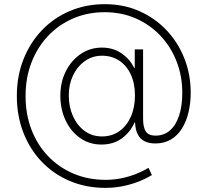

<svg xmlns="http://www.w3.org/2000/svg" viewBox="-20 -722 1011 935"><path d="M493.2 192.9Q398.9 192.9 320.1 159.4Q241.2 126 183.3 65.7Q125.5 5.4 93.8 -76.4Q62 -158.2 62 -254.9Q62 -351.1 94 -432.4Q126 -513.7 183.6 -574.2Q241.2 -634.8 319.6 -668.2Q397.9 -701.7 490.7 -701.7Q582.5 -701.7 658.9 -667.7Q735.4 -633.8 791.5 -574.2Q847.7 -514.6 878.2 -436.8Q908.7 -358.9 908.7 -270.5Q908.7 -219.7 897.9 -174.8Q887.2 -129.9 866 -95.9Q844.7 -62 812.3 -42.7Q779.8 -23.4 736.3 -23.4Q706.5 -23.4 685.1 -33.7Q663.6 -43.9 651.4 -66.7Q639.2 -89.4 637.7 -125.5H635.3Q614.7 -78.6 573.5 -48.3Q532.2 -18.1 474.6 -18.1Q415 -18.1 369.9 -50Q324.7 -82 299.3 -136Q273.9 -189.9 273.9 -256.3Q273.9 -321.8 300.5 -374.8Q327.1 -427.7 373 -459Q418.9 -490.2 476.6 -490.2Q530.8 -490.2 571.5 -462.4Q612.3 -434.6 633.3 -391.6H636.2V-481.4H676.8V-145Q676.8 -100.6 690.7 -81.1Q704.6 -61.5 737.3 -61.5Q778.3 -61.5 807.4 -86.7Q836.4 -111.8 852.1 -158.7Q867.7 -205.6 867.7 -270.5Q867.7 -351.1 840.1 -422.4Q812.5 -493.7 761.7 -547.6Q710.9 -601.6 641.8 -632.1Q572.8 -662.6 489.7 -662.6Q406.7 -662.6 336.4 -632.3Q266.1 -602.1 213.9 -546.9Q161.6 -491.7 133.1 -417.2Q104.5 -342.8 104.5 -254.4Q104.5 -165.5 133.1 -91.1Q161.6 -16.6 214.1 38.3Q266.6 93.3 337.9 123.5Q409.2 153.8 494.1 153.8Q534.2 153.8 571.8 146Q609.4 138.2 642.8 125Q676.3 111.8 703.1 95.2L719.7 130.4Q689.5 148.9 652.6 163.1Q615.7 177.2 575.2 185.1Q534.7 192.9 493.2 192.9ZM476.6 -57.6Q525.4 -57.6 561.3 -83.3Q597.2 -108.9 617.2 -153.8Q637.2 -198.7 637.2 -257.3Q637.2 -315.9 616.9 -359.4Q596.7 -402.8 560.5 -426.8Q524.4 -450.7 477.1 -450.7Q430.2 -450.7 393.6 -424.8Q356.9 -398.9 335.9 -355.2Q314.9 -311.5 314.9 -257.3Q314.9 -202.1 335.2 -156.7Q355.5 -111.3 391.8 -84.5Q428.2 -57.6 476.6 -57.6Z"/></svg>

Font: Inter 18pt ExtraLight
Style: Regular
Weight: 250
Designer: Rasmus Andersson
Foundry: rsms
Version: Version 4.001;git-66647c0bb